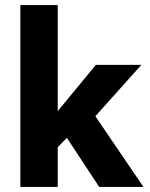

<svg xmlns="http://www.w3.org/2000/svg" viewBox="-20 -735 588 755"><path d="M207 -156V0H60V-715H207V-298L357 -480H536L355 -278L544 0H370L243 -193Z"/></svg>

Font: Mukta Vaani ExtraBold
Style: Regular
Weight: 800
Designer: Noopur Datye, Girish Dalvi, Yashodeep Gholap, Pallavi Karambelkar
Foundry: Ek Type
Version: Version 2.538;PS 1.000;hotconv 16.6.51;makeotf.lib2.5.65220;